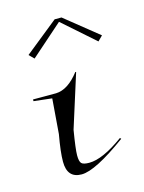

<svg xmlns="http://www.w3.org/2000/svg" viewBox="-77 -486 406 540"><g transform="rotate(-15 125.5 -216.5)"><path d="M134 -437H154L251 -359L237 -345L144 -427L51 -345L37 -359ZM62 -122 70 -224 17 -230V-235H84Q119 -236 152 -279L154 -278L105 -123Q96 -69 96 -51Q96 -33 101.5 -27.5Q107 -22 124 -22Q163 -22 225 -67L228 -64Q135 4 95 4Q53 4 53 -44Q53 -72 62 -122Z"/></g></svg>

Font: Kleymissky
Style: Regular
Weight: 500
Italic angle: -8°
Designer: gluk
Foundry: gluk
Version: Version 0.283